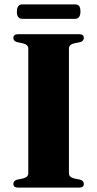

<svg xmlns="http://www.w3.org/2000/svg" viewBox="-20 -856 444 876"><path d="M294.5 -65.5Q294.5 -48 318 -42L346.5 -36Q362.5 -31 362.5 -17Q362.5 0 340.5 0H63Q41 0 41 -17Q41 -31 57 -36L85.5 -42Q109 -48 109 -65.5V-634.5Q109 -652 85.5 -658L57 -664Q41 -669 41 -683Q41 -700 63 -700H340.5Q362.5 -700 362.5 -683Q362.5 -669 346.5 -664L318 -658Q294.5 -652 294.5 -634.5ZM57 -802.5Q57 -836 82.5 -836H321.5Q335 -836 341 -828.8Q347 -821.5 347 -803Q347 -770 321.5 -770H82.5Q57 -770 57 -802.5Z"/></svg>

Font: Fraunces 72pt S000
Style: Bold
Weight: 700
Version: Version 1.000; ttfautohint (v1.8.3)